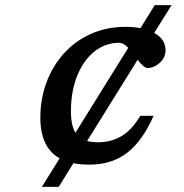

<svg xmlns="http://www.w3.org/2000/svg" viewBox="-20 -727 715 747"><path d="M143 0 212 -111Q137 -153 137 -269Q137 -342.5 161 -406.8Q185 -471 229 -519.5Q273 -568 333.8 -595.2Q394.5 -622.5 467.5 -622.5Q499.5 -622.5 526.5 -617.5L582 -707H647.5L580 -599Q624 -574.5 624 -532Q624 -503 601.8 -482.8Q579.5 -462.5 553.5 -462.5Q540 -462.5 515.5 -494.5L319 -178.5Q337 -173.5 362.5 -173.5Q411.5 -173.5 452 -197Q492.5 -220.5 526 -276.5H577.5Q536.5 -182 476.8 -134.2Q417 -86.5 327.5 -86.5Q293 -86.5 265.5 -92L208.5 0ZM444.5 -560.5Q389 -560.5 346.5 -526Q304 -491.5 280 -431.2Q256 -371 256 -294Q256 -238.5 273.5 -210.5L479 -541Q459.5 -560.5 444.5 -560.5Z"/></svg>

Font: Newsreader Caption Medium
Style: Italic
Weight: 500
Italic angle: -17°
Designer: Hugues Gentile
Foundry: Production Type
Version: Version 1.001